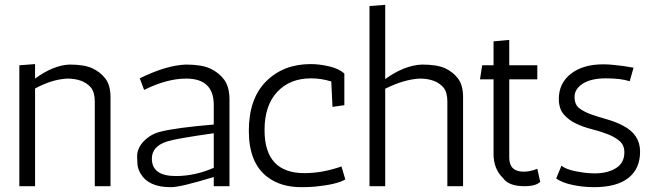

<svg xmlns="http://www.w3.org/2000/svg" viewBox="-20 -770 2707 794"><path d="M125 -445Q200 -500 267 -503Q328 -503 361 -488Q394 -473 415.5 -445.5Q437 -418 437 -368V0H372V-351Q372 -388 356 -408Q324 -445 258 -445Q195 -442 125 -404V0H60V-500L125 -505Z M558 -446Q667 -500 749 -503Q814 -503 849.5 -486.5Q885 -470 907 -440.5Q929 -411 929 -358V0H864V-38Q727 4 688 4Q686 4 685 4Q595 4 562 -51Q550 -71 548.5 -90Q547 -109 547 -122Q547 -158 575 -186.5Q603 -215 642 -225Q708 -242 864 -255V-336Q864 -445 750 -445Q670 -445 576 -398ZM608 -114Q608 -42 707 -42Q786 -42 864 -76V-219Q708 -197 671 -185Q608 -165 608 -114Z M1350 -433Q1309 -446 1266 -446Q1179 -446 1126.5 -390Q1074 -334 1074 -232Q1074 -54 1239 -54Q1305 -54 1375 -76Q1389 -80 1392 -82L1408 -28Q1373 -7 1281 2Q1255 4 1226 4Q1141 4 1086 -38Q1009 -96 1009 -229Q1009 -362 1080.5 -433.5Q1152 -505 1265 -505Q1301 -505 1341.5 -495.5Q1382 -486 1404 -466V-335L1355 -328Z M1573 -443Q1652 -500 1725 -503Q1787 -503 1820 -488Q1853 -473 1874 -445.5Q1895 -418 1895 -368V0H1830V-351Q1830 -388 1814 -408Q1782 -445 1716 -445Q1651 -442 1573 -403V0H1508V-745L1573 -750Z M2214 -18Q2196 0 2149 0Q2083 0 2060 -34Q2021 -71 2021 -134V-442H1965L1974 -500H2021V-599L2086 -605V-500H2202V-442H2086V-118Q2086 -60 2146 -60Q2172 -60 2202 -72Z M2584 -434Q2548 -446 2486 -446Q2424 -446 2390 -424Q2356 -402 2356 -369.5Q2356 -337 2376 -322Q2396 -307 2426 -296.5Q2456 -286 2491.5 -276Q2527 -266 2557 -250Q2627 -214 2627 -143Q2627 -72 2578.5 -34Q2530 4 2437 4Q2390 4 2346.5 -5.5Q2303 -15 2280 -32L2302 -85Q2325 -65 2395 -56Q2417 -53 2440 -53Q2492 -53 2527 -74.5Q2562 -96 2562 -140Q2562 -170 2542 -187Q2522 -204 2492 -215.5Q2462 -227 2426.5 -236Q2391 -245 2361 -259.5Q2331 -274 2311 -297.5Q2291 -321 2291 -361Q2291 -426 2341 -465Q2391 -504 2475 -504Q2496 -504 2518 -501.5Q2540 -499 2558 -497L2600 -490Z"/></svg>

Font: Antic
Style: Regular
Weight: 400
Designer: Santiago Orozco
Foundry: Typemade
Version: Version 1.0012